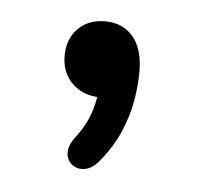

<svg xmlns="http://www.w3.org/2000/svg" viewBox="-31 -139 292 282"><g transform="rotate(5 115.0 1.5)"><path d="M124.5 96Q114.5 108.5 103.5 110.5Q92.5 112.5 84.5 106.5Q76.5 100.5 75.8 89.5Q75 78.5 85.5 65Q101.5 44 107.8 22.2Q114 0.5 114 -17.5L118 4Q91.5 4 75.2 -11.8Q59 -27.5 59 -52.5Q59 -77 74 -92.5Q89 -108 114 -108Q140 -108 155.2 -90.2Q170.5 -72.5 170.5 -38.5Q170.5 -18 166.5 4.8Q162.5 27.5 152.5 50.8Q142.5 74 124.5 96Z"/></g></svg>

Font: Nunito ExtraLight
Style: Regular
Weight: 200
Designer: Vernon Adams
Foundry: Vernon Adams
Version: Version 3.602;April 4, 2023;FontCreator 14.0.0.2856 64-bit